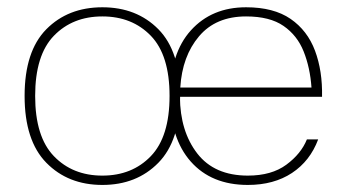

<svg xmlns="http://www.w3.org/2000/svg" viewBox="-20 -508 1004 533"><path d="M479.5 -239.3Q480 -143.6 527.6 -82Q575.2 -20.5 668 -20.5Q733.9 -20.5 774.9 -50.8Q815.9 -81.1 832 -121.1H863.3Q840.8 -61 790.5 -27.8Q740.2 5.4 668 5.4Q566.9 5.4 509.5 -59.6Q452.1 -124.5 452.1 -241.7Q452.1 -359.9 510 -423.8Q567.9 -487.8 663.1 -487.8Q739.7 -487.8 786.6 -455.6Q833.5 -423.3 854.5 -367.2Q875.5 -311 874 -239.3ZM480.5 -265.1H844.7Q840.8 -320.3 823 -365Q805.2 -409.7 767.1 -436Q729 -462.4 663.1 -462.4Q579.1 -462.4 532.5 -407.2Q485.8 -352.1 480.5 -265.1ZM264.2 -487.8Q359.4 -487.8 419.7 -426.8Q480 -365.7 480 -241.7Q480 -117.7 419.7 -56.2Q359.4 5.4 264.2 5.4Q168.9 5.4 108.6 -56.2Q48.3 -117.7 48.3 -241.7Q48.3 -365.7 108.6 -426.8Q168.9 -487.8 264.2 -487.8ZM264.2 -462.4Q181.6 -462.4 129.6 -408.7Q77.6 -355 77.6 -241.7Q77.6 -128.4 129.6 -74.5Q181.6 -20.5 264.2 -20.5Q346.7 -20.5 398.7 -74.5Q450.7 -128.4 450.7 -241.7Q450.7 -355 398.7 -408.7Q346.7 -462.4 264.2 -462.4Z"/></svg>

Font: Estedad-FD Thin
Style: Regular
Weight: 100
Designer: Amin Abedi
Version: Version 7.3